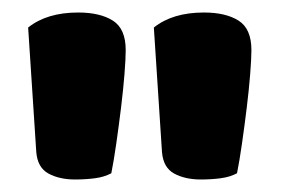

<svg xmlns="http://www.w3.org/2000/svg" viewBox="-20 -681 450 307"><path d="M158 -404Q147 -398 132 -396Q117 -394 100 -394Q75 -394 57.5 -403.5Q40 -413 38 -438L25 -637Q55 -661 105 -661Q140 -661 160.5 -648Q181 -635 181 -601Q181 -587 179 -562Q177 -537 173.5 -508.5Q170 -480 166 -452Q162 -424 158 -404ZM359 -404Q348 -398 333 -396Q318 -394 301 -394Q276 -394 258.5 -403.5Q241 -413 239 -438L226 -637Q256 -661 306 -661Q341 -661 361.5 -648Q382 -635 382 -601Q382 -587 380 -562Q378 -537 374.5 -508.5Q371 -480 367 -452Q363 -424 359 -404Z"/></svg>

Font: Baloo
Style: Regular
Weight: 400
Designer: Sarang Kulkarni and Ek Type
Foundry: Ek Type
Version: Version 1.443;PS 1.000;hotconv 16.6.51;makeotf.lib2.5.65220;